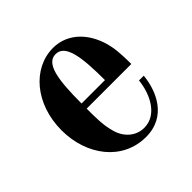

<svg xmlns="http://www.w3.org/2000/svg" viewBox="-135 -608 742 742"><g transform="rotate(-45 236.0 -237.0)"><path d="M48 -237C48 -100 133 12 261 12C375 12 415 -88 422 -162H396C389 -94 352 -18 281 -18C236 -18 199 -50 187 -99C176 -138 176 -177 176 -228H420C420 -240 420 -296 413 -328C394 -422 332 -486 250 -486C139 -486 48 -381 48 -237ZM176 -256C176 -386 188 -462 240 -462C292 -462 304 -386 304 -256Z"/></g></svg>

Font: Old Standard
Style: Bold
Weight: 700
Designer: Alexey Kryukov <alexios@thessalonica.org.ru>
Version: Version 2.0.2